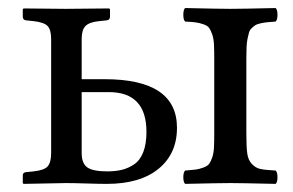

<svg xmlns="http://www.w3.org/2000/svg" viewBox="-20 -451 721 473"><path d="M586.9 -307.1V-122.1Q586.9 -89.8 589.1 -73.2Q591.3 -56.6 600.6 -46.9Q609.9 -37.1 621.6 -34.7Q633.3 -32.2 659.2 -30.8Q663.6 -26.4 663.6 -14.4Q663.6 -2.4 659.2 2Q573.2 0 547.9 0Q520 0 436 2Q431.6 -2.4 431.6 -14.4Q431.6 -26.4 436 -30.8Q454.1 -32.2 462.9 -33.4Q471.7 -34.7 481.4 -38.3Q491.2 -42 495.1 -47.1Q499 -52.2 502.7 -62.7Q506.3 -73.2 507.1 -86.9Q507.8 -100.6 507.8 -122.1V-307.1Q507.8 -328.6 507.1 -342.3Q506.3 -356 502.7 -366.5Q499 -377 495.1 -382.3Q491.2 -387.7 481.4 -391.1Q471.7 -394.5 462.6 -395.8Q453.6 -397 436 -397.9Q431.6 -402.3 431.6 -414.6Q431.6 -426.8 436 -431.2Q522 -429.2 546.9 -429.2Q575.2 -429.2 659.2 -431.2Q663.6 -426.8 663.6 -414.6Q663.6 -402.3 659.2 -397.9Q645.5 -397 638.4 -396.2Q631.3 -395.5 622.3 -393.6Q613.3 -391.6 609.4 -389.2Q605.5 -386.7 600.3 -381.8Q595.2 -377 593.5 -371.1Q591.8 -365.2 589.8 -355.7Q587.9 -346.2 587.4 -334.7Q586.9 -323.2 586.9 -307.1ZM340.8 -126Q340.8 -224.1 248 -224.1H181.2V-74.2Q181.2 -48.3 195.1 -38.6Q209 -28.8 244.1 -28.8Q264.6 -28.8 280.5 -32.7Q296.4 -36.6 310.8 -46.4Q325.2 -56.2 333 -76.4Q340.8 -96.7 340.8 -126ZM106 -74.2V-355Q106 -377.4 97.4 -386.7Q88.9 -396 63 -398.9L43.9 -400.9Q36.1 -401.9 36.1 -410.2V-428.2L38.1 -430.2Q106 -429.2 142.1 -429.2L249 -430.2L251 -428.2V-410.2Q251 -401.9 243.2 -400.9L224.1 -398.9Q199.7 -396.5 190.4 -386.7Q181.2 -377 181.2 -355V-255.9H237.8Q416 -255.9 416 -136.2Q416 -72.3 370.6 -35.2Q325.2 2 243.2 2Q223.6 2 192.9 1Q162.1 0 142.1 0L38.1 2L36.1 0V-19Q36.1 -25.9 43.9 -26.9L63 -28.8Q89.4 -31.7 97.7 -41.5Q106 -51.3 106 -74.2Z"/></svg>

Font: Linux Libertine G
Style: Regular
Weight: 400
Designer: Philipp H. Poll
Foundry: Philipp H. Poll
Version: Version 4.7.5